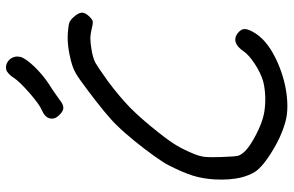

<svg xmlns="http://www.w3.org/2000/svg" viewBox="-182 -754 936 611"><g transform="rotate(-90 285.5 -448.0)"><path d="M226.1 -726.1Q213.9 -737.8 213.9 -750.5Q213.9 -753.9 214.8 -757.3Q219.2 -773.4 241.7 -782.7Q259.8 -790.5 296.4 -822.3Q332.5 -854 344.2 -872.1Q349.1 -880.4 356.4 -887.2Q363.8 -894 369.1 -895.5Q373.5 -896.5 377.4 -896.5Q390.6 -896.5 401.4 -885.7Q411.6 -874.5 411.6 -860.4Q411.6 -856 410.6 -851.1Q406.7 -835 379.9 -806.6Q352.5 -778.3 322.3 -758.8Q308.1 -750 293.5 -739.7Q279.3 -730 272.9 -725.1Q259.8 -714.4 249 -713.9Q249 -713.9 248.5 -713.9Q237.8 -713.9 226.1 -726.1ZM203.6 -7.3Q154.3 -21 104 -53.2Q53.2 -85 40.5 -111.3Q27.8 -135.7 23.4 -165Q20 -185.5 20 -209Q20 -220.2 20.5 -231.9Q22.9 -271 32.7 -302.2Q42.5 -333.5 66.4 -380.4Q75.2 -397 96.2 -426.3Q117.2 -455.6 141.6 -485.8Q154.8 -502 168 -517.1Q181.2 -532.2 192.9 -543.9Q206.1 -558.1 237.8 -584.5Q269.5 -610.4 300.8 -633.8Q317.9 -647 332.5 -657.2Q347.2 -668 357.4 -673.8Q378.4 -686.5 416 -693.8Q416.5 -694.3 417 -694.3Q417.5 -694.3 418 -694.3Q447.3 -700.2 473.1 -700.2Q480 -700.2 486.3 -699.7Q511.2 -697.8 519.5 -694.8Q527.8 -691.9 537.6 -680.7Q550.8 -666 551.3 -654.8Q551.3 -643.6 538.6 -630.9Q531.2 -623 525.4 -621.1Q520 -619.1 511.7 -621.1Q486.3 -627.4 471.7 -627.9Q470.2 -627.9 468.8 -627.9Q455.1 -627.9 432.1 -624Q406.7 -619.6 391.6 -611.8Q377 -603.5 334 -572.8Q285.2 -536.6 249 -501.5Q213.4 -466.3 169.9 -411.1Q141.6 -375.5 128.4 -353Q115.2 -331.1 101.1 -296.9Q93.8 -278.3 92.3 -263.7Q91.3 -254.9 91.3 -237.8Q91.3 -226.6 91.8 -211.4Q93.3 -168 95.7 -158.2Q98.1 -148.9 110.8 -135.3Q126 -120.1 162.1 -101.1Q198.2 -82.5 224.1 -76.7Q247.1 -71.3 275.9 -71.3Q278.3 -71.3 280.8 -71.3Q312.5 -72.3 334.5 -78.6Q360.4 -86.4 388.7 -105Q417.5 -124 429.2 -141.6Q441.9 -160.2 455.6 -165Q468.8 -169.9 482.4 -161.6Q499 -150.4 499 -136.7Q499 -122.6 482.9 -99.1Q460 -65.9 411.1 -41Q362.3 -16.1 309.6 -6.3Q280.8 -1 253.4 -1Q226.6 -1 203.6 -7.3Z"/></g></svg>

Font: Casuwalt
Style: Regular
Weight: 400
Designer: Walter E Stewart
Version: 0.1